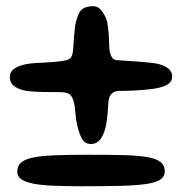

<svg xmlns="http://www.w3.org/2000/svg" viewBox="-20 -652 602 634"><path d="M246.5 -37Q195 -37 155.8 -38.8Q116.5 -40.5 90.2 -45.5Q64 -50.5 50.5 -60Q37 -69.5 37 -84.5Q37 -103.5 49.2 -114.8Q61.5 -126 89 -131.8Q116.5 -137.5 161.5 -139.2Q206.5 -141 271.5 -141Q339 -141 387 -139.8Q435 -138.5 465.2 -133.5Q495.5 -128.5 509.8 -117.2Q524 -106 524 -86Q524 -68.5 508.5 -58.5Q493 -48.5 459.8 -44Q426.5 -39.5 373.8 -38.2Q321 -37 246.5 -37ZM280 -176.5Q258.5 -176.5 248.8 -197Q239 -217.5 232.5 -249.5Q231.5 -257 230.8 -263.5Q230 -270 229.2 -276.2Q228.5 -282.5 228 -288Q227.5 -293.5 227 -298.5Q224 -319.5 218.2 -330.2Q212.5 -341 202.2 -344.5Q192 -348 175 -348Q168 -348 154.8 -348Q141.5 -348 126 -348.2Q110.5 -348.5 96 -349.2Q81.5 -350 72 -351Q45.5 -355 29 -366Q12.5 -377 12.5 -398.5Q12.5 -413 23.8 -422.5Q35 -432 55 -437.5Q75 -443 101.5 -444Q121.5 -445 141.5 -446.2Q161.5 -447.5 177.5 -449.5Q193.5 -451.5 201.5 -454Q211.5 -457 216.2 -465.8Q221 -474.5 222 -496.5Q222.5 -504 223 -511.5Q223.5 -519 224.2 -527.5Q225 -536 225.8 -545Q226.5 -554 227.5 -563.5Q234.5 -603 247 -617.2Q259.5 -631.5 287.5 -631.5Q305 -631.5 317 -614.8Q329 -598 334 -580Q336 -569 337 -559.2Q338 -549.5 338.8 -540Q339.5 -530.5 340 -522Q340.5 -513.5 340.5 -505.5Q341 -479.5 347.2 -466.8Q353.5 -454 366 -453.5Q376.5 -452.5 394.2 -451.5Q412 -450.5 432 -449Q452 -447.5 470.5 -445.5Q489 -443.5 500 -441.5Q525 -435.5 536.8 -425Q548.5 -414.5 548.5 -400Q548.5 -382 533.2 -373Q518 -364 491.5 -359.5Q472 -356.5 449.2 -354.8Q426.5 -353 405.8 -352.5Q385 -352 370 -351.5Q355.5 -351 346.5 -340.2Q337.5 -329.5 337 -301Q336.5 -294 336 -286.8Q335.5 -279.5 334.8 -272Q334 -264.5 333 -257.5Q332 -250.5 331 -243.5Q326.5 -215 314 -195.8Q301.5 -176.5 280 -176.5Z"/></svg>

Font: Gluten Thin Medium
Style: Regular
Weight: 500
Version: Version 1.300